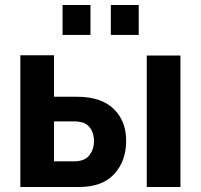

<svg xmlns="http://www.w3.org/2000/svg" viewBox="-20 -744 800 764"><path d="M61 0V-524H195V-359H287Q382 -359 432 -311Q482 -263 482 -184Q482 -103 434.5 -51.5Q387 0 296 0ZM564 0V-523H698V0ZM195 -102H275Q316 -102 335 -125.5Q354 -149 354 -183Q354 -216 336 -238.5Q318 -261 274 -261H195ZM229 -605V-724H340V-605ZM421 -605V-724H532V-605Z"/></svg>

Font: Raleway
Style: Bold
Weight: 700
Designer: Matt McInerney, Pablo Impallari, Rodrigo Fuenzalida
Foundry: Matt McInerney, Pablo Impallari, Rodrigo Fuenzalida
Version: Version 4.026